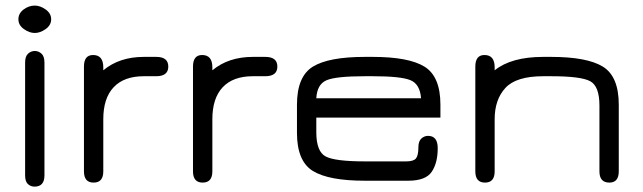

<svg xmlns="http://www.w3.org/2000/svg" viewBox="-20 -657 2338 698"><path d="M71.3 -429.7V-19.5C71.3 -4.6 74.7 6 81.5 12.2C88.4 18.4 96.4 21.5 105.5 21.5C129.6 21.5 141.6 7.8 141.6 -19.5V-429.7C141.6 -444.7 138 -455.4 130.9 -461.9C123.7 -468.4 115.6 -471.7 106.4 -471.7C97.3 -471.7 89.2 -468.4 82 -461.9C74.9 -455.4 71.3 -444.7 71.3 -429.7ZM106.4 -537.1C119.5 -537.1 132.6 -541.8 146 -551.3C159.3 -560.7 166 -572.6 166 -586.9C166 -601.2 159.3 -613.1 146 -622.6C132.6 -632 119.5 -636.7 106.4 -636.7C92.1 -636.7 78.6 -632 65.9 -622.6C53.2 -613.1 46.9 -601.2 46.9 -586.9C46.9 -572.6 53.5 -560.7 66.9 -551.3C80.2 -541.8 93.4 -537.1 106.4 -537.1Z M502.9 -379.9H547.9C577.1 -379.9 591.8 -391.6 591.8 -415C591.8 -438.5 577.1 -450.2 547.9 -450.2H502.9C443.7 -450.2 394.5 -433.9 355.5 -401.4V-412.1C355.5 -442.1 343.1 -457 318.4 -457C296.2 -457 285.2 -443 285.2 -415V-34.2C285.2 -6.8 296.9 6.8 320.3 6.8C343.8 6.8 355.5 -6.8 355.5 -34.2V-223.6C355.5 -274.4 368 -313.2 393.1 -339.8C418.1 -366.5 454.8 -379.9 502.9 -379.9Z M899.4 -379.9H944.3C973.6 -379.9 988.3 -391.6 988.3 -415C988.3 -438.5 973.6 -450.2 944.3 -450.2H899.4C840.2 -450.2 791 -433.9 752 -401.4V-412.1C752 -442.1 739.6 -457 714.8 -457C692.7 -457 681.6 -443 681.6 -415V-34.2C681.6 -6.8 693.4 6.8 716.8 6.8C740.2 6.8 752 -6.8 752 -34.2V-223.6C752 -274.4 764.5 -313.2 789.6 -339.8C814.6 -366.5 851.2 -379.9 899.4 -379.9Z M1581.1 -276.4C1581.1 -344.7 1561.8 -390.8 1523.4 -414.6C1485 -438.3 1422.2 -450.2 1335 -450.2H1306.6C1218.8 -450.2 1155.6 -438.3 1117.2 -414.6C1078.8 -390.8 1059.6 -344.7 1059.6 -276.4V-173.8C1059.6 -105.5 1078.8 -59.4 1117.2 -35.6C1155.6 -11.9 1218.8 0 1306.6 0H1463.9C1506.2 0 1534.7 -10.7 1549.3 -32.2C1564 -53.7 1571.3 -82.4 1571.3 -118.2C1571.3 -148.1 1559.6 -163.1 1536.1 -163.1C1527 -163.1 1518.9 -159.8 1511.7 -153.3C1504.6 -146.8 1501 -136.1 1501 -121.1C1501 -101.6 1498 -88.2 1492.2 -81.1C1486.3 -73.9 1474.6 -70.3 1457 -70.3H1306.6C1233.7 -70.3 1186 -76.3 1163.6 -88.4C1141.1 -100.4 1129.9 -129.9 1129.9 -176.8V-229.5H1581.1ZM1335 -379.9C1402.7 -379.9 1448.2 -375.2 1471.7 -365.7C1495.1 -356.3 1508.1 -334.3 1510.7 -299.8H1129.9C1131.8 -333.7 1144.2 -355.5 1167 -365.2C1189.8 -375 1236.3 -379.9 1306.6 -379.9Z M1955.1 -379.9H1983.4C2055.7 -379.9 2103 -373.9 2125.5 -361.8C2147.9 -349.8 2159.2 -320.3 2159.2 -273.4V-34.2C2159.2 -6.8 2171.2 6.8 2195.3 6.8C2218.1 6.8 2229.5 -6.8 2229.5 -34.2V-276.4C2229.5 -344.7 2210.3 -390.8 2171.9 -414.6C2133.5 -438.3 2070.6 -450.2 1983.4 -450.2H1955.1C1877.6 -450.2 1818.7 -433.9 1778.3 -401.4V-412.1C1778.3 -442.1 1766 -457 1741.2 -457C1719.1 -457 1708 -443 1708 -415V-34.2C1708 -6.8 1719.7 6.8 1743.2 6.8C1766.6 6.8 1778.3 -6.8 1778.3 -34.2V-223.6C1778.3 -271.2 1791.3 -309.1 1817.4 -337.4C1843.4 -365.7 1889.3 -379.9 1955.1 -379.9Z"/></svg>

Font: Jura
Style: DemiBold
Weight: 600
Version: Version 2.5.1